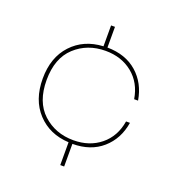

<svg xmlns="http://www.w3.org/2000/svg" viewBox="-130 -728 849 925"><g transform="rotate(20 294.0 -265.0)"><path d="M528 -213Q514 -127 454.5 -75Q395 -23 302 -23V93H282V-24Q183 -29 121.5 -95Q60 -161 60 -270Q60 -379 121.5 -445Q183 -511 282 -516V-623H302V-517Q396 -516 455 -464Q514 -412 528 -327H508Q495 -407 438.5 -453Q382 -499 300 -499Q207 -499 143.5 -440.5Q80 -382 80 -270Q80 -158 143.5 -99.5Q207 -41 300 -41Q382 -41 438.5 -87Q495 -133 508 -213Z"/></g></svg>

Font: Poppins Thin
Style: Regular
Weight: 250
Designer: Ninad Kale (Devanagari), Jonny Pinhorn (Latin)
Foundry: Indian Type Foundry
Version: Version 3.200;PS 1.000;hotconv 16.6.54;makeotf.lib2.5.65590